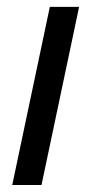

<svg xmlns="http://www.w3.org/2000/svg" viewBox="-20 -531 262 551"><path d="M123 -511.2H207L99.1 0H15.1Z"/></svg>

Font: D-DIN Exp
Style: DINExp-Italic
Weight: 400
Width: 7
Italic angle: -12°
Designer: Charles Nix
Foundry: Datto Inc.
Version: Version 1.00